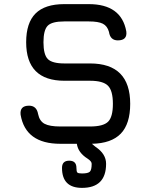

<svg xmlns="http://www.w3.org/2000/svg" viewBox="-20 -698 732 932"><path d="M273 0Q104 0 80 -141Q75 -185 121 -185Q158 -185 165 -144Q172 -110 196.5 -97Q221 -84 273 -84H417Q481 -84 504.5 -107Q528 -130 528 -194Q528 -258 504 -282Q480 -306 417 -306H293Q107 -306 107 -493Q107 -587 152.5 -632.5Q198 -678 292 -678H411Q569 -678 593 -546Q599 -502 552 -502Q515 -502 509 -543Q501 -572 479 -583Q457 -594 411 -594H292Q232 -594 211.5 -573Q191 -552 191 -493Q191 -433 212 -411.5Q233 -390 293 -390H417Q612 -390 612 -194Q612 -97 566.5 -49.5Q521 -2 426 0Q428 2 444 15Q495 49 495 97Q495 214 378 214Q281 214 281 117Q281 82 316 82Q351 82 351 117Q351 135 355.5 139.5Q360 144 378 144Q407 144 416 135.5Q425 127 425 97Q425 85 405 72Q359 43 353 0Z"/></svg>

Font: Jura
Style: Bold
Weight: 700
Designer: Daniel Johnson, Alexei Vanyashin
Foundry: Daniel Johnson
Version: Version 5.103